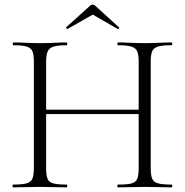

<svg xmlns="http://www.w3.org/2000/svg" viewBox="-20 -808 798 828"><path d="M578 -542Q578 -571 572 -586Q566 -601 547 -607Q528 -613 489 -613Q486 -613 486 -619Q486 -625 489 -625Q512 -625 541.5 -623.5Q571 -622 605 -622Q637 -622 667 -623.5Q697 -625 720 -625Q723 -625 723 -619Q723 -613 720 -613Q682 -613 662.5 -607.5Q643 -602 636.5 -587.5Q630 -573 630 -544V-81Q630 -52 636.5 -37Q643 -22 662.5 -17Q682 -12 720 -12Q723 -12 723 -6Q723 0 720 0Q697 0 667 -1Q637 -2 605 -2Q571 -2 541.5 -1Q512 0 489 0Q486 0 486 -6Q486 -12 489 -12Q528 -12 547 -17Q566 -22 572 -37Q578 -52 578 -81ZM150 -316V-335H600V-316ZM126 -81V-544Q126 -573 119.5 -587.5Q113 -602 94 -607.5Q75 -613 37 -613Q35 -613 35 -619Q35 -625 37 -625Q61 -625 90.5 -623.5Q120 -622 152 -622Q187 -622 216 -623.5Q245 -625 268 -625Q270 -625 270 -619Q270 -613 268 -613Q230 -613 211 -607Q192 -601 185.5 -586Q179 -571 179 -542V-81Q179 -52 185 -37Q191 -22 210.5 -17Q230 -12 268 -12Q270 -12 270 -6Q270 0 268 0Q244 0 215.5 -1Q187 -2 152 -2Q120 -2 90 -1Q60 0 36 0Q34 0 34 -6Q34 -12 36 -12Q74 -12 93.5 -17Q113 -22 119.5 -37Q126 -52 126 -81ZM265 -690 368 -783Q373 -788 380 -788Q387 -788 391 -783L493 -690Q496 -689 493 -685.5Q490 -682 488 -683L380 -745L271 -683Q270 -682 266.5 -685.5Q263 -689 265 -690Z"/></svg>

Font: Cormorant Light Light
Style: Regular
Weight: 300
Version: Version 4.000